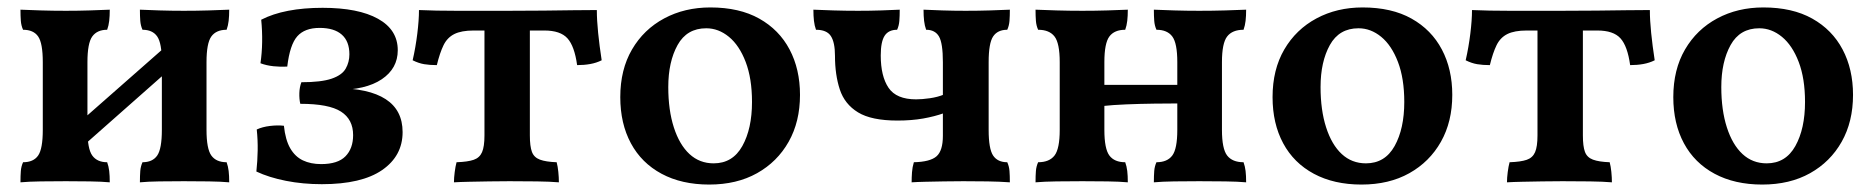

<svg xmlns="http://www.w3.org/2000/svg" viewBox="-20 -487 5036 516"><path d="M356 3Q356 -15 357 -27.5Q358 -40 363 -51Q390 -51 402.5 -69Q415 -87 415 -138V-320Q415 -371 402.5 -389Q390 -407 363 -407Q358 -418 357 -431Q356 -444 356 -461Q377 -460 408.5 -459Q440 -458 474 -458Q509 -458 541.5 -459Q574 -460 596 -461Q596 -444 594.5 -431Q593 -418 589 -407Q561 -407 548 -389Q535 -371 535 -320V-138Q535 -87 548 -69Q561 -51 589 -51Q593 -40 594.5 -27.5Q596 -15 596 3Q574 1 541.5 0.5Q509 0 474 0Q440 0 408.5 0.5Q377 1 356 3ZM35 3Q35 -15 36 -27.5Q37 -40 42 -51Q70 -51 82.5 -69Q95 -87 95 -138V-320Q95 -371 82.5 -389Q70 -407 42 -407Q37 -418 36 -431Q35 -444 35 -461Q57 -460 89.5 -459Q122 -458 157 -458Q190 -458 221.5 -459Q253 -460 275 -461Q275 -444 273.5 -431Q272 -418 268 -407Q241 -407 228 -389Q215 -371 215 -320V-138Q215 -87 228 -69Q241 -51 268 -51Q272 -40 273.5 -27.5Q275 -15 275 3Q253 1 221.5 0.5Q190 0 157 0Q122 0 89.5 0.5Q57 1 35 3ZM191 -84V-156L440 -375V-304Z M845 8Q794 8 748.5 -1Q703 -10 669 -26Q672 -54 672.5 -82.5Q673 -111 670 -139Q685 -146 705.5 -148.5Q726 -151 743 -149Q747 -111 760 -88.5Q773 -66 794 -56Q815 -46 843 -46Q888 -46 908.5 -67Q929 -88 929 -124Q929 -166 896.5 -187Q864 -208 787 -208Q784 -221 784.5 -237Q785 -253 790 -266Q843 -266 871 -275.5Q899 -285 909 -302.5Q919 -320 919 -341Q919 -376 898.5 -394Q878 -412 839 -412Q799 -412 779 -389.5Q759 -367 752 -308Q734 -307 715 -309Q696 -311 680 -317Q684 -344 684.5 -374Q685 -404 682 -434Q713 -450 754.5 -458Q796 -466 847 -466Q943 -466 996 -436.5Q1049 -407 1049 -352Q1049 -303 1006 -274Q963 -245 883 -245V-250Q971 -250 1016.5 -220.5Q1062 -191 1062 -132Q1062 -68 1007 -30Q952 8 845 8Z M1200 3Q1200 -9 1202 -24.5Q1204 -40 1207 -51Q1237 -52 1253 -57.5Q1269 -63 1275.5 -78Q1282 -93 1282 -123V-426H1404V-123Q1404 -94 1409.5 -79Q1415 -64 1431 -58Q1447 -52 1476 -51Q1479 -40 1480.5 -25Q1482 -10 1482 3Q1458 1 1423 0.5Q1388 0 1349 0Q1323 0 1294.5 0.5Q1266 1 1241 1.5Q1216 2 1200 3ZM1154 -312Q1135 -312 1120 -314.5Q1105 -317 1089 -325Q1097 -360 1101.5 -396.5Q1106 -433 1106 -460Q1129 -459 1153.5 -458.5Q1178 -458 1206.5 -458Q1235 -458 1269.5 -458Q1304 -458 1346 -458Q1398 -458 1441 -458.5Q1484 -459 1519.5 -459.5Q1555 -460 1584 -460Q1584 -433 1587.5 -398.5Q1591 -364 1597 -325Q1583 -318 1566.5 -315Q1550 -312 1531 -312Q1524 -363 1505 -384Q1486 -405 1443 -405H1253Q1220 -405 1201 -395.5Q1182 -386 1172 -365.5Q1162 -345 1154 -312Z M1886 9Q1812 9 1758 -20Q1704 -49 1675.5 -102Q1647 -155 1647 -226Q1647 -300 1678.5 -354Q1710 -408 1765 -437.5Q1820 -467 1889 -467Q1967 -467 2020.5 -437Q2074 -407 2102 -354Q2130 -301 2130 -232Q2130 -160 2099.5 -106Q2069 -52 2014.5 -21.5Q1960 9 1886 9ZM1898 -48Q1949 -48 1975 -94.5Q2001 -141 2001 -213Q2001 -276 1984 -320.5Q1967 -365 1939 -388Q1911 -411 1878 -411Q1826 -411 1801 -366Q1776 -321 1776 -253Q1776 -191 1791 -144.5Q1806 -98 1833 -73Q1860 -48 1898 -48Z M2694 3Q2666 1 2634 0.5Q2602 0 2569 0Q2544 0 2517 0.5Q2490 1 2467 1.5Q2444 2 2430 3Q2430 -10 2431 -24Q2432 -38 2436 -51Q2480 -52 2497 -67Q2514 -82 2514 -122V-320Q2514 -371 2503.5 -389Q2493 -407 2469 -407Q2465 -418 2463.5 -431Q2462 -444 2462 -461Q2482 -460 2512.5 -459Q2543 -458 2575 -458Q2609 -458 2641 -459Q2673 -460 2694 -461Q2694 -444 2693 -431Q2692 -418 2687 -407Q2661 -407 2649 -389Q2637 -371 2637 -320V-138Q2637 -87 2649 -69Q2661 -51 2687 -51Q2692 -40 2693 -27.5Q2694 -15 2694 3ZM2392 -163Q2322 -163 2286 -185Q2250 -207 2237 -246.5Q2224 -286 2224 -337Q2224 -373 2213 -390Q2202 -407 2173 -407Q2169 -418 2167.5 -431Q2166 -444 2166 -461Q2188 -460 2219.5 -459Q2251 -458 2286 -458Q2318 -458 2348.5 -459Q2379 -460 2398 -461Q2398 -444 2397 -431Q2396 -418 2391 -407Q2368 -407 2357.5 -391Q2347 -375 2347 -338Q2347 -282 2368 -251Q2389 -220 2442 -220Q2458 -220 2479 -223Q2500 -226 2517 -233V-183Q2492 -174 2461 -168.5Q2430 -163 2392 -163Z M3081 3Q3081 -15 3082 -27.5Q3083 -40 3088 -51Q3117 -51 3130.5 -69Q3144 -87 3144 -138V-320Q3144 -371 3130.5 -389Q3117 -407 3088 -407Q3083 -418 3082 -431Q3081 -444 3081 -461Q3103 -460 3135.5 -459Q3168 -458 3203 -458Q3239 -458 3273 -459Q3307 -460 3329 -461Q3329 -444 3327.5 -431Q3326 -418 3322 -407Q3292 -407 3278 -389Q3264 -371 3264 -320V-138Q3264 -87 3278 -69Q3292 -51 3322 -51Q3326 -40 3327.5 -27.5Q3329 -15 3329 3Q3307 1 3273 0.5Q3239 0 3203 0Q3168 0 3135.5 0.5Q3103 1 3081 3ZM2763 3Q2763 -15 2764 -27.5Q2765 -40 2770 -51Q2800 -51 2814 -69Q2828 -87 2828 -138V-320Q2828 -371 2814 -389Q2800 -407 2770 -407Q2765 -418 2764 -431Q2763 -444 2763 -461Q2786 -460 2819.5 -459Q2853 -458 2889 -458Q2924 -458 2956.5 -459Q2989 -460 3011 -461Q3011 -444 3009.5 -431Q3008 -418 3004 -407Q2975 -407 2961.5 -389Q2948 -371 2948 -320V-138Q2948 -87 2961.5 -69Q2975 -51 3004 -51Q3008 -40 3009.5 -27.5Q3011 -15 3011 3Q2989 1 2956.5 0.5Q2924 0 2889 0Q2853 0 2819.5 0.5Q2786 1 2763 3ZM2943 -202V-259H3148V-209Q3120 -209 3082 -208.5Q3044 -208 3007 -206.5Q2970 -205 2943 -202Z M3639 9Q3565 9 3511 -20Q3457 -49 3428.5 -102Q3400 -155 3400 -226Q3400 -300 3431.5 -354Q3463 -408 3518 -437.5Q3573 -467 3642 -467Q3720 -467 3773.5 -437Q3827 -407 3855 -354Q3883 -301 3883 -232Q3883 -160 3852.5 -106Q3822 -52 3767.5 -21.5Q3713 9 3639 9ZM3651 -48Q3702 -48 3728 -94.5Q3754 -141 3754 -213Q3754 -276 3737 -320.5Q3720 -365 3692 -388Q3664 -411 3631 -411Q3579 -411 3554 -366Q3529 -321 3529 -253Q3529 -191 3544 -144.5Q3559 -98 3586 -73Q3613 -48 3651 -48Z M4030 3Q4030 -9 4032 -24.5Q4034 -40 4037 -51Q4067 -52 4083 -57.5Q4099 -63 4105.5 -78Q4112 -93 4112 -123V-426H4234V-123Q4234 -94 4239.5 -79Q4245 -64 4261 -58Q4277 -52 4306 -51Q4309 -40 4310.5 -25Q4312 -10 4312 3Q4288 1 4253 0.5Q4218 0 4179 0Q4153 0 4124.5 0.5Q4096 1 4071 1.5Q4046 2 4030 3ZM3984 -312Q3965 -312 3950 -314.5Q3935 -317 3919 -325Q3927 -360 3931.5 -396.5Q3936 -433 3936 -460Q3959 -459 3983.5 -458.5Q4008 -458 4036.5 -458Q4065 -458 4099.5 -458Q4134 -458 4176 -458Q4228 -458 4271 -458.5Q4314 -459 4349.5 -459.5Q4385 -460 4414 -460Q4414 -433 4417.5 -398.5Q4421 -364 4427 -325Q4413 -318 4396.5 -315Q4380 -312 4361 -312Q4354 -363 4335 -384Q4316 -405 4273 -405H4083Q4050 -405 4031 -395.5Q4012 -386 4002 -365.5Q3992 -345 3984 -312Z M4716 9Q4642 9 4588 -20Q4534 -49 4505.5 -102Q4477 -155 4477 -226Q4477 -300 4508.5 -354Q4540 -408 4595 -437.5Q4650 -467 4719 -467Q4797 -467 4850.5 -437Q4904 -407 4932 -354Q4960 -301 4960 -232Q4960 -160 4929.5 -106Q4899 -52 4844.5 -21.5Q4790 9 4716 9ZM4728 -48Q4779 -48 4805 -94.5Q4831 -141 4831 -213Q4831 -276 4814 -320.5Q4797 -365 4769 -388Q4741 -411 4708 -411Q4656 -411 4631 -366Q4606 -321 4606 -253Q4606 -191 4621 -144.5Q4636 -98 4663 -73Q4690 -48 4728 -48Z"/></svg>

Font: Vollkorn SemiBold
Style: Regular
Weight: 600
Designer: Friedrich Althausen
Foundry: Friedrich Althausen
Version: Version 5.000